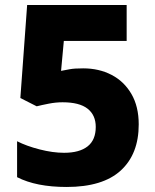

<svg xmlns="http://www.w3.org/2000/svg" viewBox="-20 -734 618 764"><path d="M311 -462Q374 -462 424 -436Q474 -410 503 -360Q532 -310 532 -239Q532 -121 460.5 -55.5Q389 10 245 10Q124 10 48 -29V-172Q85 -153 137.5 -139.5Q190 -126 235 -126Q296 -126 328.5 -151.5Q361 -177 361 -229Q361 -276 328.5 -301.5Q296 -327 229 -327Q202 -327 174 -321.5Q146 -316 126 -311L61 -344L88 -714H484V-571H234L223 -452Q239 -455 257.5 -458.5Q276 -462 311 -462Z"/></svg>

Font: Noto Sans ExtraBold
Style: Regular
Weight: 800
Designer: Monotype Design Team
Foundry: Monotype Imaging Inc.
Version: Version 2.007